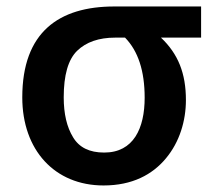

<svg xmlns="http://www.w3.org/2000/svg" viewBox="-20 -563 680 593"><path d="M299.8 9.8C388.2 9.8 450.7 -23.4 492.7 -74.2C534.7 -124.5 554.2 -189.9 554.2 -253.9C554.2 -336.4 530.3 -396.5 477.1 -446.8H601.1V-543H333C162.1 -543 48.8 -463.9 48.8 -262.2C48.8 -99.6 148.9 9.8 299.8 9.8ZM301.8 -91.8C256.3 -91.8 224.6 -107.4 205.6 -139.2C186.5 -170.4 176.8 -211.4 176.8 -262.2C176.8 -331.1 190.4 -378.9 218.3 -406.2C246.1 -433.1 285.2 -446.8 335.9 -446.8H366.2C406.7 -405.3 426.8 -343.8 426.8 -261.2C426.8 -167 392.6 -91.8 301.8 -91.8Z"/></svg>

Font: Noto Reveo Sans
Style: Regular
Weight: 600
Designer: Monotype Design Team
Foundry: Monotype Imaging Inc.
Version: Version 2.007